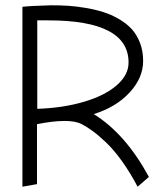

<svg xmlns="http://www.w3.org/2000/svg" viewBox="-20 -707 634 727"><path d="M120.1 -236.8Q181.2 -249 224.1 -249Q265.1 -249 288.1 -237.8Q309.6 -226.6 331.5 -210.4Q353.5 -194.3 382.3 -167Q411.1 -139.6 442.1 -96.4Q473.1 -53.2 501 0L543.9 -37.1Q454.6 -201.2 335 -274.9Q420.4 -301.8 471.2 -357.2Q522 -412.6 522 -476.1Q522 -513.7 510 -544.9Q498 -576.2 478 -597.7Q458 -619.1 429.4 -635.5Q400.9 -651.9 370.8 -661.4Q340.8 -670.9 304.9 -677Q269 -683.1 238.3 -685.1Q207.5 -687 173.8 -687Q90.3 -684.6 64.9 -681.2V0L120.1 -9.8ZM121.1 -629.9H163.1Q466.8 -629.9 466.8 -470.2Q466.8 -422.9 421.6 -383.8Q376.5 -344.7 297.6 -321.5Q218.8 -298.3 121.1 -294.9Z"/></svg>

Font: Comic Neue Angular
Style: Regular
Weight: 400
Designer: Craig Rozynski
Foundry: Craig Rozynski
Version: Version 2.003